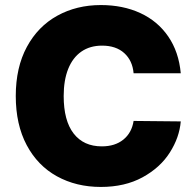

<svg xmlns="http://www.w3.org/2000/svg" viewBox="-20 -737 784 767"><path d="M387.7 -554.7Q339.4 -554.7 304.9 -530.8Q270.5 -506.8 252.4 -461.7Q234.4 -416.5 234.4 -353.5Q234.4 -254.9 274.2 -203.6Q314 -152.3 386.7 -152.3Q439.5 -152.3 472.9 -179.4Q506.3 -206.5 513.7 -253.9L702.1 -252Q696.8 -188 658.4 -127.7Q620.1 -67.4 549.6 -28.8Q479 9.8 382.8 9.8Q284.7 9.8 207.5 -32.7Q130.4 -75.2 86.7 -157.2Q43 -239.3 43 -353.5Q43 -467.8 87.4 -549.8Q131.8 -631.8 209 -674.3Q286.1 -716.8 382.8 -716.8Q471.2 -716.8 540.5 -684.8Q609.9 -652.8 652.1 -591.3Q694.3 -529.8 702.1 -444.3H513.7Q509.3 -495.1 476.3 -524.9Q443.4 -554.7 387.7 -554.7Z"/></svg>

Font: Pretendard GOV Black
Style: Regular
Weight: 900
Designer: Base glyphs from Inter by Rasmus Andersson; Hangeul glyphs from Noto Sans CJK(Source Han Sans) by Jang Soo-young and Kan
Foundry: Kil Hyung-jin
Version: Version 1.309